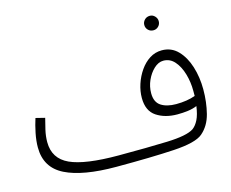

<svg xmlns="http://www.w3.org/2000/svg" viewBox="-98 -815 1174 975"><g transform="rotate(-15 489.0 -327.5)"><path d="M400 21Q224 21 132 -25Q40 -71 40 -177Q40 -212 48 -251.5Q56 -291 67 -325L115 -313Q108 -287 100.5 -254.5Q93 -222 93 -191Q93 -104 171.5 -68Q250 -32 426 -32Q578 -32 682 -35.5Q786 -39 822 -63Q840 -76 853 -102Q866 -128 872 -172Q851 -163 824.5 -159.5Q798 -156 769 -156Q704 -156 659.5 -185.5Q615 -215 615 -283Q615 -319 627 -355.5Q639 -392 660.5 -423Q682 -454 711 -472.5Q740 -491 775 -491Q825 -491 859 -456Q893 -421 910.5 -365Q928 -309 928 -245Q928 -178 913 -119Q898 -60 857 -25Q820 7 703 14Q586 21 400 21ZM667 -294Q667 -247 697 -227.5Q727 -208 776 -208Q804 -208 830 -212Q856 -216 877 -224Q877 -237 877 -251Q877 -297 864.5 -340Q852 -383 828 -410.5Q804 -438 769 -438Q743 -438 719.5 -416Q696 -394 681.5 -361.5Q667 -329 667 -294ZM762 -600Q745 -600 734 -611Q723 -622 723 -638Q723 -653 734 -664.5Q745 -676 762 -676Q777 -676 788 -664.5Q799 -653 799 -638Q799 -622 788 -611Q777 -600 762 -600Z"/></g></svg>

Font: Noto Sans Arabic UI Lt
Style: Regular
Weight: 300
Designer: Monotype Design Team, Nadine Chahine and Nizar Qandah
Foundry: Monotype Imaging Inc.
Version: Version 2.010; ttfautohint (v1.8.4.7-5d5b)